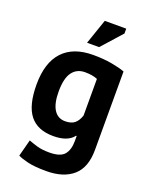

<svg xmlns="http://www.w3.org/2000/svg" viewBox="-169 -809 874 1110"><g transform="rotate(20 268.0 -254.0)"><path d="M480 0Q480 109 421 160.5Q362 212 256 212Q184 212 142.5 202Q101 192 80 181L107 78Q130 87 160.5 96Q191 105 236 105Q304 105 328.5 75.5Q353 46 353 -7V-39H349Q314 8 225 8Q128 8 80.5 -52Q33 -112 33 -240Q33 -374 97 -443Q161 -512 283 -512Q347 -512 397.5 -503Q448 -494 480 -482ZM260 -96Q298 -96 318.5 -113Q339 -130 350 -164V-389Q319 -402 273 -402Q223 -402 195 -364.5Q167 -327 167 -245Q167 -172 191 -134Q215 -96 260 -96ZM278 -720H410V-690L299 -566H225Z"/></g></svg>

Font: PTSans
Style: Bold
Weight: 700
Designer: A.Korolkova, O.Umpeleva, V.Yefimov
Foundry: ParaType Ltd
Version: Version 2.003W OFL